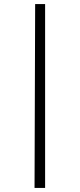

<svg xmlns="http://www.w3.org/2000/svg" viewBox="-20 -845 393 945"><path d="M202 -825V80H150L153 -825Z"/></svg>

Font: Yaldevi ExtraLight Light
Style: Regular
Weight: 300
Version: Version 1.100